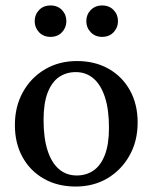

<svg xmlns="http://www.w3.org/2000/svg" viewBox="-20 -672 558 703"><path d="M261 -29.5Q296 -29.5 322.5 -47.8Q349 -66 364 -104.8Q379 -143.5 379 -204.5Q379 -271 364.2 -316.2Q349.5 -361.5 322.2 -384.8Q295 -408 257.5 -408Q222.5 -408 196 -389.8Q169.5 -371.5 154.5 -332.8Q139.5 -294 139.5 -232.5Q139.5 -166.5 154.2 -121Q169 -75.5 196.2 -52.5Q223.5 -29.5 261 -29.5ZM257 11Q191 11 140.8 -17.5Q90.5 -46 62.5 -96.8Q34.5 -147.5 34.5 -214Q34.5 -282 64 -335Q93.5 -388 144.8 -418.2Q196 -448.5 261.5 -448.5Q328 -448.5 378 -420Q428 -391.5 456 -340.8Q484 -290 484 -223.5Q484 -155.5 454.2 -102.5Q424.5 -49.5 373.5 -19.2Q322.5 11 257 11ZM165 -537Q139 -537 123 -554Q107 -571 107 -594.5Q107 -618.5 123 -635.2Q139 -652 165 -652Q191 -652 207 -635.2Q223 -618.5 223 -594.5Q223 -571 207 -554Q191 -537 165 -537ZM354 -537Q328.5 -537 312.2 -554Q296 -571 296 -594.5Q296 -618.5 312.2 -635.2Q328.5 -652 354 -652Q380 -652 396 -635.2Q412 -618.5 412 -594.5Q412 -571 396 -554Q380 -537 354 -537Z"/></svg>

Font: Newsreader 24pt Medium
Style: Regular
Weight: 500
Designer: Hugues Gentile
Foundry: Production Type
Version: Version 1.003